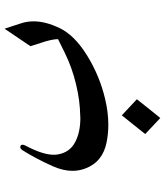

<svg xmlns="http://www.w3.org/2000/svg" viewBox="40 -536 722 841"><g transform="rotate(-90 400.5 -115.0)"><path d="M698.7 -214.8Q667 -148.4 577.6 -93.5Q488.3 -38.6 388.2 -15.1Q329.1 -1 274.9 -1Q236.3 -1 199.7 -8.3Q111.8 -24.9 83 -103Q73.2 -129.4 73.2 -158.2Q73.2 -198.7 93.3 -244.1Q127.4 -320.3 164.1 -377.9Q170.4 -386.7 177.2 -386.7Q179.7 -386.7 182.1 -385.7Q187.5 -383.3 187.5 -377Q187.5 -372.6 184.6 -365.7Q143.6 -289.1 143.6 -239.7Q143.6 -230.5 145 -222.7Q153.8 -169.9 198.7 -146.5Q241.2 -123.5 305.7 -123.5Q309.1 -123.5 312.5 -124Q381.3 -125 453.1 -142.6Q524.4 -159.7 587.4 -190.4L649.9 -221.2V-223.1Q649.9 -241.7 640.1 -276.4Q629.4 -312 619.1 -342.3L695.8 -455.6L719.7 -382.3Q728 -356.4 728 -328.6Q728 -275.9 698.7 -214.8ZM386.7 124Q366.2 150.4 345.7 175.8Q325.2 201.2 304.7 226.6L234.4 160.6Q254.4 134.8 275.1 109.4Q295.9 84 316.4 58.1Z"/></g></svg>

Font: Aref Ruqaa
Style: Regular
Weight: 400
Designer: Abdoulla Aref
Version: Version 0.7